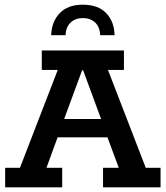

<svg xmlns="http://www.w3.org/2000/svg" viewBox="-20 -798 706 818"><path d="M2 0V-83H65L226 -500H158V-583H508V-500H440L601 -83H664V0H419V-83H486L426 -245L462 -213H206L237 -245L178 -83H245V0ZM243 -263 225 -291H437L421 -263L334 -499H330ZM198 -648Q200 -706 234.5 -742Q269 -778 333 -778Q398 -778 432.5 -742Q467 -706 468 -648H407Q405 -684 385 -702.5Q365 -721 333 -721Q302 -721 281.5 -702.5Q261 -684 259 -648Z"/></svg>

Font: Rokkitt SemiBold SemiBold
Style: Regular
Weight: 600
Version: Version 3.103